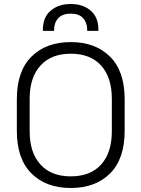

<svg xmlns="http://www.w3.org/2000/svg" viewBox="-20 -924 706 958"><path d="M333 14Q210 14 137 -58.5Q64 -131 64 -271V-429Q64 -569 137 -641.5Q210 -714 333 -714Q456 -714 529 -641.5Q602 -569 602 -429V-271Q602 -131 529 -58.5Q456 14 333 14ZM333 -44Q431 -44 484.5 -103Q538 -162 538 -269V-431Q538 -538 484.5 -597Q431 -656 333 -656Q236 -656 182 -597Q128 -538 128 -431V-269Q128 -162 182 -103Q236 -44 333 -44ZM194 -770V-776Q194 -838 233 -871Q272 -904 333 -904Q394 -904 432.5 -871Q471 -838 471 -776V-770H415V-776Q415 -811 394.5 -833.5Q374 -856 333 -856Q292 -856 271 -833.5Q250 -811 250 -776V-770Z"/></svg>

Font: Space Grotesk Light Light
Style: Regular
Weight: 300
Version: Version 2.000